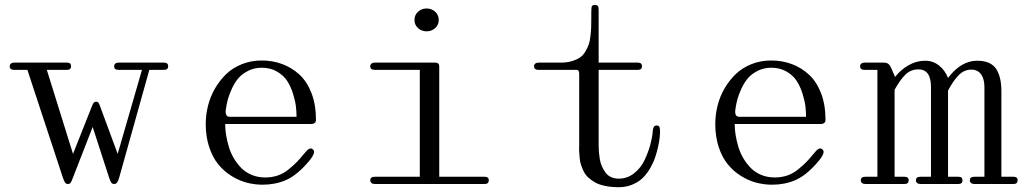

<svg xmlns="http://www.w3.org/2000/svg" viewBox="-20 -758 4238 791"><path d="M255.9 -500Q272.9 -500 272.9 -484.9Q272.9 -470.2 255.9 -470.2H172.9L280.8 -124L358.9 -320.8Q358.9 -321.3 360.4 -324.5Q361.8 -327.6 362.3 -328.6Q362.8 -329.6 364.3 -332.3Q365.7 -335 367.2 -335.9Q368.7 -336.9 370.8 -337.9Q373 -338.9 376 -338.9Q379.4 -338.9 381.8 -337.9Q384.3 -336.9 385.7 -334.5Q387.2 -332 388.2 -330.3Q389.2 -328.6 390.4 -325.2Q391.6 -321.8 392.1 -320.8L464.8 -124L564.9 -470.2H467.8Q450.2 -470.2 450.2 -484.9Q450.2 -491.7 454.8 -495.8Q459.5 -500 467.8 -500H655.8Q672.9 -500 672.9 -484.9Q672.9 -470.2 655.8 -470.2H595.2L471.2 -26.9Q467.3 -12.7 462.6 -6.3Q458 0 450.2 0Q442.4 0 438.2 -5.9Q434.1 -11.7 429.2 -26.9L361.8 -234.9L280.8 -26.9Q274.9 -10.7 271.2 -5.4Q267.6 0 259.8 0Q252 0 247.8 -5.9Q243.7 -11.7 238.8 -26.9L92.8 -470.2H38.1Q20 -470.2 20 -484.9Q20 -491.7 24.9 -495.8Q29.8 -500 38.1 -500Z M1072.8 -26.9Q1100.1 -26.9 1124 -34.9Q1147.9 -43 1168.9 -60.1Q1189.9 -77.1 1202.6 -90.3Q1215.3 -103.5 1234.9 -127Q1254.4 -151.9 1265.6 -145Q1272.9 -140.6 1273.9 -133.8Q1274.9 -127 1267.1 -113.5Q1259.3 -100.1 1240.7 -80.1Q1198.2 -33.2 1155.8 -15.1Q1113.3 2.9 1061.5 2.9Q1028.3 2.9 996.1 -5.6Q963.9 -14.2 933.1 -33.4Q902.3 -52.7 879.2 -81.1Q856 -109.4 841.8 -152.1Q827.6 -194.8 827.6 -247.1Q827.6 -285.6 837.2 -323.2Q846.7 -360.8 866.2 -394.3Q885.7 -427.7 912.6 -453.4Q939.5 -479 977.1 -493.9Q1014.6 -508.8 1057.6 -508.8Q1103.5 -508.8 1143.3 -493.9Q1183.1 -479 1214.4 -450Q1245.6 -420.9 1263.7 -373.3Q1281.7 -325.7 1281.7 -264.2Q1281.7 -247.1 1260.7 -247.1H907.7Q907.7 -224.6 911.6 -200.9Q915.5 -177.2 923.1 -152.1Q930.7 -127 944.1 -104.7Q957.5 -82.5 975.1 -64.9Q992.7 -47.4 1017.8 -37.1Q1043 -26.9 1072.8 -26.9ZM910.6 -309.1Q905.8 -276.9 925.8 -276.9H1201.7Q1201.7 -297.9 1199 -320.3Q1196.3 -342.8 1187 -372.3Q1177.7 -401.9 1163.1 -424.6Q1148.4 -447.3 1121.3 -463.1Q1094.2 -479 1058.6 -479Q1028.3 -479 1003.2 -466.6Q978 -454.1 962.6 -436.3Q947.3 -418.5 935.8 -393.8Q924.3 -369.1 918.9 -349.4Q913.6 -329.6 910.6 -309.1Z M1505.4 -15.1Q1505.4 -29.8 1523.4 -29.8H1709.5V-470.2H1523.4Q1505.4 -470.2 1505.4 -484.9Q1505.4 -491.7 1510.3 -495.8Q1515.1 -500 1523.4 -500H1772.5Q1789.6 -500 1789.6 -484.9V-29.8H1976.6Q1993.7 -29.8 1993.7 -15.1Q1993.7 0 1976.6 0H1523.4Q1515.1 0 1510.3 -4.2Q1505.4 -8.3 1505.4 -15.1ZM1737.3 -723.1Q1758.3 -723.1 1772.9 -709.5Q1787.6 -695.8 1787.6 -675.8Q1787.6 -655.8 1772.9 -642.3Q1758.3 -628.9 1737.3 -628.9Q1716.8 -628.9 1702.1 -642.3Q1687.5 -655.8 1687.5 -675.8Q1687.5 -695.8 1702.1 -709.5Q1716.8 -723.1 1737.3 -723.1Z M2446.3 -157.2Q2446.3 -144 2447.3 -132.1Q2448.2 -120.1 2450.9 -103.3Q2453.6 -86.4 2459.5 -73.2Q2465.3 -60.1 2473.9 -47.9Q2482.4 -35.6 2496.8 -28.8Q2511.2 -22 2529.3 -22Q2564.5 -22 2592.5 -44.2Q2620.6 -66.4 2636 -99.6Q2651.4 -132.8 2659.2 -161.9Q2667 -190.9 2668.9 -213.9Q2669.4 -222.7 2670.7 -227.8Q2671.9 -232.9 2675.3 -237.1Q2678.7 -241.2 2685.1 -241.2Q2690.4 -240.7 2693.6 -238.8Q2696.8 -236.8 2697.8 -231Q2698.7 -225.1 2699 -222.7Q2699.2 -220.2 2699.2 -211.9Q2698.7 -202.6 2697.5 -189.7Q2696.3 -176.8 2691.4 -154.3Q2686.5 -131.8 2679.4 -110.6Q2672.4 -89.4 2659.2 -66.2Q2646 -43 2628.9 -25.9Q2611.8 -8.8 2585.9 2.2Q2560.1 13.2 2529.3 13.2Q2499.5 13.2 2474.9 8.3Q2450.2 3.4 2434.1 -5.1Q2418 -13.7 2405 -25.4Q2392.1 -37.1 2385.5 -50.3Q2378.9 -63.5 2374 -77.9Q2369.1 -92.3 2368.2 -106.2Q2367.2 -120.1 2366.2 -133.3Q2365.2 -146.5 2366.2 -157.2Q2366.2 -164.1 2366.2 -167V-451.2Q2366.2 -461.4 2363.8 -465.8Q2361.3 -470.2 2353 -470.2H2198.2Q2180.2 -470.2 2180.2 -484.9Q2180.2 -491.7 2185.1 -495.8Q2189.9 -500 2198.2 -500H2290Q2315.9 -500 2335.9 -506.1Q2356 -512.2 2369.1 -521Q2382.3 -529.8 2391.6 -545.7Q2400.9 -561.5 2405.5 -574.7Q2410.2 -587.9 2412.6 -609.9Q2415 -631.8 2415.5 -646Q2416 -660.2 2416 -684.1V-704.1Q2416 -728 2418.5 -732.4Q2421.9 -737.8 2431.2 -737.8Q2438.5 -737.8 2441.9 -734.1Q2445.3 -730.5 2445.8 -726.1Q2446.3 -721.7 2446.3 -710.4Q2446.3 -706.1 2446.3 -704.1V-500H2607.9Q2625 -500 2625 -484.9Q2625 -470.2 2607.9 -470.2H2446.3Z M3171.9 -26.9Q3199.2 -26.9 3223.1 -34.9Q3247.1 -43 3268.1 -60.1Q3289.1 -77.1 3301.8 -90.3Q3314.5 -103.5 3334 -127Q3353.5 -151.9 3364.7 -145Q3372.1 -140.6 3373 -133.8Q3374 -127 3366.2 -113.5Q3358.4 -100.1 3339.8 -80.1Q3297.4 -33.2 3254.9 -15.1Q3212.4 2.9 3160.6 2.9Q3127.4 2.9 3095.2 -5.6Q3063 -14.2 3032.2 -33.4Q3001.5 -52.7 2978.3 -81.1Q2955.1 -109.4 2940.9 -152.1Q2926.8 -194.8 2926.8 -247.1Q2926.8 -285.6 2936.3 -323.2Q2945.8 -360.8 2965.3 -394.3Q2984.9 -427.7 3011.7 -453.4Q3038.6 -479 3076.2 -493.9Q3113.8 -508.8 3156.7 -508.8Q3202.6 -508.8 3242.4 -493.9Q3282.2 -479 3313.5 -450Q3344.7 -420.9 3362.8 -373.3Q3380.9 -325.7 3380.9 -264.2Q3380.9 -247.1 3359.9 -247.1H3006.8Q3006.8 -224.6 3010.7 -200.9Q3014.6 -177.2 3022.2 -152.1Q3029.8 -127 3043.2 -104.7Q3056.6 -82.5 3074.2 -64.9Q3091.8 -47.4 3116.9 -37.1Q3142.1 -26.9 3171.9 -26.9ZM3009.8 -309.1Q3004.9 -276.9 3024.9 -276.9H3300.8Q3300.8 -297.9 3298.1 -320.3Q3295.4 -342.8 3286.1 -372.3Q3276.9 -401.9 3262.2 -424.6Q3247.6 -447.3 3220.5 -463.1Q3193.4 -479 3157.7 -479Q3127.4 -479 3102.3 -466.6Q3077.1 -454.1 3061.8 -436.3Q3046.4 -418.5 3034.9 -393.8Q3023.4 -369.1 3018.1 -349.4Q3012.7 -329.6 3009.8 -309.1Z M3523.4 -484.9Q3523.4 -491.7 3528.3 -495.8Q3533.2 -500 3541.5 -500H3621.6Q3632.8 -500 3639.6 -494.9Q3646.5 -489.7 3652.3 -476.1L3667.5 -440.9Q3689.9 -470.2 3722.7 -489Q3755.4 -507.8 3791.5 -507.8Q3823.7 -507.8 3848.4 -488.3Q3873 -468.8 3885.7 -437Q3939.5 -507.8 4005.4 -507.8Q4061 -507.8 4083.3 -475.1Q4105.5 -442.4 4105.5 -381.8V-29.8H4155.8Q4172.4 -29.8 4172.4 -15.1Q4172.4 0 4155.8 0H3993.7Q3985.4 0 3980.5 -4.2Q3975.6 -8.3 3975.6 -15.1Q3975.6 -29.8 3993.7 -29.8H4035.6V-399.9Q4035.6 -432.1 4022 -451.7Q4008.3 -471.2 3981.4 -471.2Q3952.6 -471.2 3930.4 -449.2Q3908.2 -427.2 3885.7 -384.8V-29.8H3928.7Q3945.3 -29.8 3945.3 -15.1Q3945.3 0 3928.7 0H3771.5Q3763.2 0 3758.3 -4.2Q3753.4 -8.3 3753.4 -15.1Q3753.4 -29.8 3771.5 -29.8H3815.4V-399.9Q3815.4 -472.2 3763.7 -472.2Q3732.4 -472.2 3710.7 -451.2Q3689 -430.2 3665.5 -388.2V-29.8H3706.5Q3723.6 -29.8 3723.6 -15.1Q3723.6 0 3706.5 0H3544.4Q3536.1 0 3531.2 -4.2Q3526.4 -8.3 3526.4 -15.1Q3526.4 -29.8 3544.4 -29.8H3594.7V-470.2H3541.5Q3523.4 -470.2 3523.4 -484.9Z"/></svg>

Font: Director Light
Style: Regular
Weight: 100
Designer: Ange Degheest & May Jolivet & Justine Herbel
Foundry: Velvetyne Type Foundry
Version: Version 1.000;FEAKit 1.0